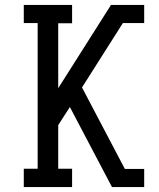

<svg xmlns="http://www.w3.org/2000/svg" viewBox="-20 -755 640 775"><path d="M76 0V-74H132V-662H76V-735H271V-661H215V-399L428 -735H562V-662H476L311 -402L484 -73H562V0H432L262 -323L215 -250V-74H271V0Z"/></svg>

Font: Iosevka Slab Extended
Style: Regular
Weight: 400
Width: 7
Monospace: yes
Designer: Belleve Invis
Foundry: Belleve Invis
Version: Version 11.1.1; ttfautohint (v1.8.3)